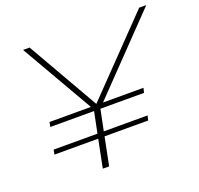

<svg xmlns="http://www.w3.org/2000/svg" viewBox="-123 -834 1002 968"><g transform="rotate(-20 378.5 -350.0)"><path d="M269 0 299 -150H64L69 -175H304L327 -288H92L97 -313H319L96 -700H131L350 -318L719 -700H757L384 -313H601L595 -288H361L338 -175H573L567 -150H333L303 0Z"/></g></svg>

Font: Montserrat Thin ExtraLight
Style: Italic
Weight: 250
Italic angle: -11.3°
Version: Version 9.000